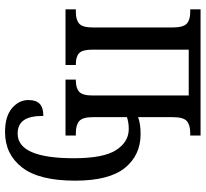

<svg xmlns="http://www.w3.org/2000/svg" viewBox="-47 -529 816 762"><g transform="rotate(90 361.0 -148.0)"><path d="M377 147Q377 117 392 102.5Q407 88 440 88Q440 142 457.5 166Q475 190 510 190Q608 190 608 -33Q608 -151 575.5 -201Q543 -251 492 -251Q467 -251 445 -244V-108Q445 -68 460.5 -54.5Q476 -41 508 -41H518V0H296V-41H299Q330 -41 344.5 -54.5Q359 -68 359 -108V-489H177V-108Q177 -67 191 -54Q205 -41 235 -41H238V0H17V-41H28Q59 -41 74 -54.5Q89 -68 89 -108V-425Q89 -467 74 -481Q59 -495 28 -495H17V-536H518V-495H508Q476 -495 460.5 -481.5Q445 -468 445 -426V-288Q471 -298 512 -298Q596 -298 646.5 -235.5Q697 -173 697 -38Q697 105 644.5 172.5Q592 240 504 240Q442 240 409.5 212.5Q377 185 377 147Z"/></g></svg>

Font: Noto Serif Cond
Style: Regular
Weight: 400
Width: 3
Designer: Monotype Design Team
Foundry: Monotype Imaging Inc.
Version: Version 1.001